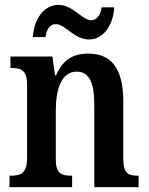

<svg xmlns="http://www.w3.org/2000/svg" viewBox="-20 -768 612 788"><path d="M345 -606C406 -606 445 -667 449 -738H397C394 -711 380 -685 354 -685C317 -685 280 -748 220 -748C158 -748 119 -686 115 -616H167C170 -643 182 -669 209 -669C248 -669 284 -606 345 -606ZM19 0H276V-47H272C233 -47 209 -55 209 -113V-315C209 -398 230 -474 295 -474C349 -474 367 -423 367 -338V0H549V-47H545C506 -47 486 -56 486 -118V-352C486 -489 435 -548 343 -548C277 -548 238 -521 210 -459H206L195 -536H23V-489H28C65 -489 91 -480 91 -422V-118C91 -56 64 -47 25 -47H19Z"/></svg>

Font: Noto Serif Sinhala Condensed SemiBold
Style: Regular
Weight: 600
Width: 3
Designer: Jelle Bosma - Monotype Design Team
Foundry: Monotype Imaging Inc.
Version: Version 2.007